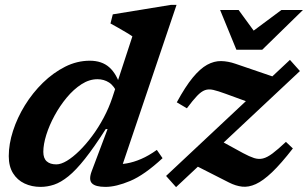

<svg xmlns="http://www.w3.org/2000/svg" viewBox="-20 -756 1265 789"><path d="M464 -369.5Q449 -403.5 428 -417Q407 -430.5 380.5 -430.5Q347 -430.5 314.8 -409.8Q282.5 -389 254.2 -355Q226 -321 204.2 -281Q182.5 -241 170.2 -201.8Q158 -162.5 158 -132Q158 -105.5 172 -93Q186 -80.5 211.5 -80.5Q230.5 -80.5 255 -95.2Q279.5 -110 306.5 -136.5Q333.5 -163 359.2 -197.8Q385 -232.5 406.2 -272.5Q427.5 -312.5 441.5 -354.5L524 -606.5Q515 -613 499 -622.5Q483 -632 465.5 -642Q448 -652 434 -659.5L443.5 -697L682.5 -736H705.5L469.5 -37.5L442 -81.5Q471.5 -79.5 500.5 -84.5Q529.5 -89.5 560.2 -102.8Q591 -116 624.5 -140L648 -106Q573.5 -37 515.2 -12.5Q457 12 413.5 12Q372 12 357.8 -2.8Q343.5 -17.5 357 -53L422 -225.5H414.5Q366.5 -150.5 329.2 -103.5Q292 -56.5 261 -31.5Q230 -6.5 202.2 2.8Q174.5 12 146.5 12Q110.5 12 80.8 -2Q51 -16 33.5 -44.2Q16 -72.5 16 -114.5Q16 -164 33.5 -218.2Q51 -272.5 82.5 -323.5Q114 -374.5 156.2 -415.8Q198.5 -457 247.5 -481.8Q296.5 -506.5 349 -506.5Q398.5 -506.5 429 -479.5Q459.5 -452.5 475.5 -399ZM662.5 -33 1171.5 -510 1212.5 -464 703.5 13ZM748 -311 706.5 -335.5Q741.5 -400 772 -437Q802.5 -474 831.2 -489.8Q860 -505.5 888.5 -505Q917 -504.5 947.5 -494L1127.5 -432.5L1033.5 -324.5L906 -371Q876 -382 856.8 -386.5Q837.5 -391 822.2 -385.5Q807 -380 790 -362.2Q773 -344.5 748 -311ZM921 -6 765.5 -85 873.5 -184.5 978.5 -127Q1005.5 -112.5 1024.2 -106.5Q1043 -100.5 1060.5 -104.8Q1078 -109 1100 -125.5Q1122 -142 1155 -173L1183.5 -146Q1135 -83.5 1098 -48.2Q1061 -13 1031.2 0.5Q1001.5 14 975 11Q948.5 8 921 -6ZM1225 -715 1057.5 -551.5H951.5L884.5 -715H960.5L1033.5 -615H1002L1136.5 -715Z"/></svg>

Font: Newsreader 9pt SemiBold
Style: Italic
Weight: 600
Italic angle: -17°
Designer: Hugues Gentile
Foundry: Production Type
Version: Version 1.003